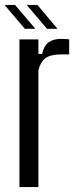

<svg xmlns="http://www.w3.org/2000/svg" viewBox="-28 -760 321 780"><path d="M51 0V-600H128V-541H143Q151 -575 170 -588.5Q189 -602 220 -602Q241 -602 253 -600V-539H221Q177 -539 156.5 -523.5Q136 -508 128 -474V0ZM73 -643 -8 -738V-740H33L114 -645V-643ZM82 -738V-740H124L204 -645V-643H163Z"/></svg>

Font: Big Shoulders Display Medium
Style: Regular
Weight: 500
Designer: Patric King
Foundry: XO Type Co
Version: Version 1.000; ttfautohint (v1.8.2)